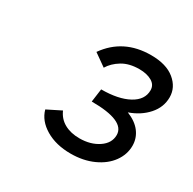

<svg xmlns="http://www.w3.org/2000/svg" viewBox="-93 -858 557 555"><g transform="rotate(30 185.5 -580.5)"><path d="M288 -585Q318 -573 333 -553Q348 -533 348 -508Q348 -479 330 -454Q312 -429 279 -414Q246 -399 204 -399Q155 -399 120.5 -419.5Q86 -440 77 -473L123 -496Q133 -473 154 -461.5Q175 -450 204 -450Q241 -450 267 -467.5Q293 -485 293 -512Q293 -560 182 -560L188 -604Q245 -604 279 -622.5Q313 -641 313 -673Q313 -691 296.5 -700.5Q280 -710 255 -710Q221 -710 198 -696Q175 -682 163 -662L122 -691Q172 -762 264 -762Q315 -762 343 -739Q371 -716 371 -683Q371 -650 348 -624Q325 -598 288 -585Z"/></g></svg>

Font: Ysabeau Medium
Style: Italic
Weight: 500
Italic angle: -12°
Designer: Christian Thalmann (Catharsis Fonts)
Version: Version 0.003